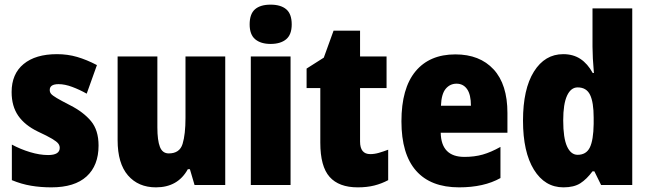

<svg xmlns="http://www.w3.org/2000/svg" viewBox="-20 -796 2795 826"><path d="M404 -170Q404 -84 352.5 -37Q301 10 201 10Q155 10 113.5 3Q72 -4 31 -21V-174Q68 -154 109.5 -141.5Q151 -129 187 -129Q237 -129 237 -160Q237 -170 230.5 -178.5Q224 -187 204 -199Q184 -211 143 -230Q87 -257 58.5 -298Q30 -339 30 -400Q30 -478 81.5 -520.5Q133 -563 225 -563Q271 -563 312 -551Q353 -539 397 -516L353 -393Q323 -410 291 -422Q259 -434 232 -434Q194 -434 194 -409Q194 -399 200 -392Q206 -385 224.5 -374Q243 -363 282 -343Q339 -314 371.5 -275Q404 -236 404 -170Z M949 -553V0H817L797 -68H788Q745 10 651 10Q575 10 530.5 -41.5Q486 -93 486 -193V-553H657V-248Q657 -192 668 -164Q679 -136 706 -136Q753 -136 765.5 -177Q778 -218 778 -289V-553Z M1144 -776Q1188 -776 1211.5 -756Q1235 -736 1235 -691Q1235 -647 1211 -627Q1187 -607 1144 -607Q1102 -607 1078 -627Q1054 -647 1054 -691Q1054 -736 1077 -756Q1100 -776 1144 -776ZM1230 -553V0H1059V-553Z M1573 -133Q1591 -133 1610 -138.5Q1629 -144 1650 -152V-21Q1622 -6 1590.5 2Q1559 10 1519 10Q1438 10 1398 -35Q1358 -80 1358 -182V-417H1299V-501L1373 -548L1415 -664H1529V-553H1643V-417H1529V-187Q1529 -133 1573 -133Z M1939 -562Q2044 -562 2103.5 -497.5Q2163 -433 2163 -310V-225H1876Q1878 -121 1978 -121Q2021 -121 2056.5 -131Q2092 -141 2133 -164V-30Q2062 10 1955 10Q1833 10 1770 -61.5Q1707 -133 1707 -274Q1707 -416 1767.5 -489Q1828 -562 1939 -562ZM1944 -436Q1916 -436 1897.5 -414Q1879 -392 1877 -341H2006Q2006 -389 1989.5 -412.5Q1973 -436 1944 -436Z M2404 10Q2324 10 2277 -66Q2230 -142 2230 -277Q2230 -413 2277 -488Q2324 -563 2403 -563Q2446 -563 2477 -542.5Q2508 -522 2530 -482H2535Q2532 -515 2530.5 -544.5Q2529 -574 2529 -595V-760H2700V0H2566L2537 -59H2529Q2504 -25 2476.5 -7.5Q2449 10 2404 10ZM2465 -130Q2502 -130 2517.5 -161.5Q2533 -193 2534 -263V-290Q2534 -356 2518.5 -388Q2503 -420 2465 -420Q2436 -420 2419.5 -384.5Q2403 -349 2403 -278Q2403 -202 2419.5 -166Q2436 -130 2465 -130Z"/></svg>

Font: Noto Sans Myanmar Condensed Black
Style: Regular
Weight: 900
Width: 3
Designer: Monotype Design Team
Foundry: Monotype Imaging Inc.
Version: Version 2.107; ttfautohint (v1.8.4.7-5d5b)